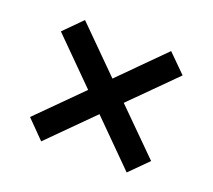

<svg xmlns="http://www.w3.org/2000/svg" viewBox="-85 -708 741 669"><g transform="rotate(20 285.0 -373.0)"><path d="M443 -147.5 284.5 -306 126 -147.5 60.5 -214 218.5 -372 59.5 -531 125 -597 284.5 -438 444 -598 510.5 -532 350.5 -372 509.5 -214Z"/></g></svg>

Font: 1883 Sans SemiBold
Style: Regular
Weight: 600
Designer: 1883 Sans project is a fork of Public Sans.
Version: Version 1.009